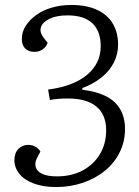

<svg xmlns="http://www.w3.org/2000/svg" viewBox="-20 -740 559 774"><path d="M456 -560Q456 -520 438 -486Q420 -452 387.5 -426.5Q355 -401 312 -385V-378Q367 -372 405.5 -353Q444 -334 464 -300.5Q484 -267 484 -220Q484 -170 463 -127Q442 -84 404 -52.5Q366 -21 315 -3.5Q264 14 206 14Q154 14 115.5 -0.5Q77 -15 57.5 -40Q38 -65 38 -94Q38 -123 54 -139.5Q70 -156 94 -156Q109 -156 122 -149Q135 -142 143 -129L130 -105Q119 -84 124 -66.5Q129 -49 150.5 -39Q172 -29 209 -29Q269 -29 313.5 -53Q358 -77 383 -119Q408 -161 408 -215Q408 -277 369 -310Q330 -343 253 -343Q234 -343 215 -341.5Q196 -340 181 -337L174 -379Q275 -392 330.5 -438Q386 -484 386 -554Q386 -614 352.5 -646Q319 -678 252 -678Q209 -678 181 -665Q153 -652 145.5 -631.5Q138 -611 156 -588L172 -567Q166 -551 152 -541Q138 -531 119 -531Q95 -531 81.5 -544.5Q68 -558 68 -583Q68 -611 83.5 -635.5Q99 -660 126 -679.5Q153 -699 189.5 -709.5Q226 -720 267 -720Q328 -720 370 -701Q412 -682 434 -646Q456 -610 456 -560Z"/></svg>

Font: Literata 24pt Light
Style: Italic
Weight: 300
Italic angle: -2°
Designer: Latin by Veronika Burian and Jose Scaglione. Greek by Irene Vlachou. Cyrillic by Vera Evstafieva
Foundry: TypeTogether
Version: Version 3.103;gftools[0.9.29]